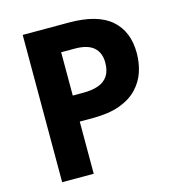

<svg xmlns="http://www.w3.org/2000/svg" viewBox="-106 -807 834 899"><g transform="rotate(-15 310.5 -357.0)"><path d="M309 -714Q447 -714 513 -656.5Q579 -599 579 -494Q579 -447 565 -404Q551 -361 518.5 -326.5Q486 -292 433 -272.5Q380 -253 303 -253H238V0H85V-714ZM304 -589H238V-379H289Q331 -379 361.5 -389.5Q392 -400 408.5 -424.5Q425 -449 425 -489Q425 -537 395.5 -563Q366 -589 304 -589Z"/></g></svg>

Font: Noto Sans Lao Looped
Style: Bold
Weight: 700
Designer: Mark Frömberg, Ben Mitchell
Foundry: The Fontpad Ltd
Version: Version 1.001